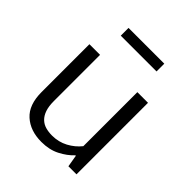

<svg xmlns="http://www.w3.org/2000/svg" viewBox="-186 -768 892 892"><g transform="rotate(45 260.5 -321.5)"><path d="M383 -470H453V0H400L390 -59H387Q361 -31 322 -11Q283 9 231 9Q158 9 113 -31.5Q68 -72 68 -156V-470H138V-167Q138 -132 146 -109Q154 -86 168.5 -72Q183 -58 202.5 -52.5Q222 -47 245 -47Q288 -47 323.5 -66Q359 -85 383 -115ZM378 -652V-601H143V-652Z"/></g></svg>

Font: Mukta Mahee Light
Style: Regular
Weight: 300
Designer: Shuchita Grover, Noopur Datye, Girish Dalvi, Yashodeep Gholap
Foundry: Ek Type
Version: Version 2.538;PS 1.000;hotconv 16.6.51;makeotf.lib2.5.65220;